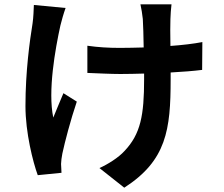

<svg xmlns="http://www.w3.org/2000/svg" viewBox="-20 -801 1040 890"><path d="M137 -778C136 -753 135 -720 131 -693C118 -612 98 -471 98 -309C98 -186 133 -49 155 11L265 0C265 -14 263 -31 263 -41C263 -52 266 -74 269 -89C281 -145 307 -244 336 -330L274 -369C258 -333 240 -286 227 -256C201 -378 236 -574 260 -683C265 -704 275 -739 284 -764ZM918 -606C877 -598 825 -592 770 -588C769 -641 769 -691 770 -713C771 -735 772 -759 775 -781H631C635 -763 640 -734 642 -713C644 -685 645 -634 646 -581C608 -580 570 -579 535 -579C482 -579 434 -582 385 -589V-463C435 -461 495 -458 538 -458C574 -458 611 -459 648 -460V-434C648 -267 632 -180 557 -101C529 -70 479 -39 441 -22L556 69C752 -57 771 -200 771 -433V-465C826 -468 877 -472 917 -477Z"/></svg>

Font: Noto Sans T Chinese Bold
Style: Bold
Weight: 700
Designer: Ryoko NISHIZUKA (kana & ideographs); Paul D. Hunt (Latin, Greek & Cyrillic); Wenlong ZHANG (bopomofo); Sandoll Communica
Foundry: Adobe Systems Incorporated
Version: Version 1.000;PS 1;hotconv 1.0.78;makeotf.lib2.5.61930